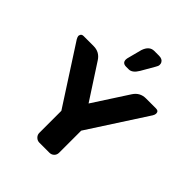

<svg xmlns="http://www.w3.org/2000/svg" viewBox="-259 -1110 1260 1260"><g transform="rotate(45 371.5 -479.5)"><path d="M707 -700.2Q731.9 -700.2 731.9 -676.8Q731.9 -667 724.1 -653.8L462.9 -250V-44.9Q462.9 -25.9 450 -12.9Q437 0 417 0H325.2Q306.2 0 292.5 -13.4Q278.8 -26.9 278.8 -44.9V-250L18.1 -653.8Q11.2 -666 9.8 -676.8Q11.2 -682.1 12.2 -686Q17.1 -700.2 35.2 -700.2H127.9Q183.1 -700.2 212.9 -653.8L371.1 -410.2L528.8 -653.8Q559.1 -700.2 613.8 -700.2ZM344.2 -811 368.2 -902.8Q387.2 -959 432.1 -959H476.1Q507.8 -959 518.1 -938Q522 -931.2 522 -919.7Q522 -908.2 512.2 -893.1L459 -800.8Q432.1 -754.9 398.9 -754.9H376Q339.8 -754.9 339.8 -787.1Q339.8 -796.9 344.2 -811Z"/></g></svg>

Font: Days One
Style: Regular
Weight: 400
Designer: Alexander Kalachev, Alexey Maslov, Jovanny Lemonad
Foundry: Alexander Kalachev, Alexey Maslov, Jovanny Lemonad
Version: Version 1.002